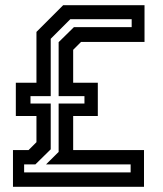

<svg xmlns="http://www.w3.org/2000/svg" viewBox="-20 -720 627 740"><path d="M30 0V-141.5H90L120.5 -172V-273H41V-401H120.5V-597L223.5 -700H537V-558.5H292.5L262 -528V-401H357V-273H262V-141.5H535V0ZM73 -55.5H483.5V-86.5H157.5L206 -134.5V-321H305.5V-349.5H206V-557.5L265 -615.5H487.5V-646H251L175.5 -570.5V-349.5H97.5V-321H175.5V-144.5L116.5 -86.5H73Z"/></svg>

Font: Tourney Condensed SemiBold
Style: Regular
Weight: 600
Width: 3
Designer: Tyler Finck
Foundry: Etcetera Type Co
Version: Version 1.010; ttfautohint (v1.8.3)